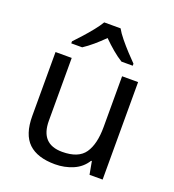

<svg xmlns="http://www.w3.org/2000/svg" viewBox="-140 -874 897 992"><g transform="rotate(20 309.0 -378.0)"><path d="M533 -536V0H461L448 -71H444Q418 -29 372 -9.5Q326 10 274 10Q177 10 128 -36.5Q79 -83 79 -185V-536H168V-191Q168 -63 287 -63Q376 -63 410.5 -113Q445 -163 445 -257V-536ZM353 -766Q365 -744 387.5 -716.5Q410 -689 434.5 -662.5Q459 -636 478 -617V-606H416Q390 -622 362 -645.5Q334 -669 307 -696Q280 -669 253 -646Q226 -623 200 -606H140V-617Q159 -637 182.5 -663Q206 -689 228 -716.5Q250 -744 263 -766Z"/></g></svg>

Font: Noto Sans Old Italic
Style: Regular
Weight: 400
Designer: Monotype Design Team
Foundry: Monotype Imaging Inc.
Version: Version 2.003; ttfautohint (v1.8.4.7-5d5b)